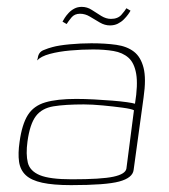

<svg xmlns="http://www.w3.org/2000/svg" viewBox="-20 -531 493 559"><path d="M187 8Q135 8 103 1Q71 -6 55 -21Q39 -36 35.5 -60Q32 -84 37 -118Q44 -169 61 -196Q78 -223 112 -233Q146 -243 202 -243Q227 -243 254.5 -241.5Q282 -240 307 -238Q332 -236 349.5 -233.5Q367 -231 373 -229Q382 -284 376.5 -316Q371 -348 354 -363Q337 -378 310.5 -382.5Q284 -387 251 -387Q218 -387 184.5 -384Q151 -381 125 -374Q99 -367 88 -355L90 -362Q92 -379 106.5 -385Q121 -391 133 -394Q151 -399 183 -402Q215 -405 246 -405Q287 -405 318.5 -400.5Q350 -396 370 -380.5Q390 -365 398 -333.5Q406 -302 398 -247L369 -36Q366 -13 327 -2.5Q288 8 187 8ZM189 -9Q275 -9 310 -16.5Q345 -24 348 -40L370 -210Q363 -214 337 -217.5Q311 -221 279.5 -224Q248 -227 224 -227Q170 -227 136 -221.5Q102 -216 84.5 -193Q67 -170 60 -119Q55 -82 61 -57.5Q67 -33 96 -21Q125 -9 189 -9ZM300 -457Q285 -457 270.5 -465.5Q256 -474 242 -482.5Q228 -491 213 -491Q197 -491 188 -480Q179 -469 174 -461L162 -468Q164 -472 168.5 -479Q173 -486 180 -493.5Q187 -501 196.5 -506Q206 -511 218 -511Q234 -511 247.5 -502Q261 -493 275 -484.5Q289 -476 303 -476Q323 -476 333.5 -488Q344 -500 348 -507L360 -500Q358 -496 353 -489Q348 -482 340.5 -474.5Q333 -467 323 -462Q313 -457 300 -457Z"/></svg>

Font: Genos Thin
Style: Italic
Weight: 100
Italic angle: -8°
Designer: Robert E. Leuschke
Foundry: Robert E. Leuschke
Version: Version 1.010